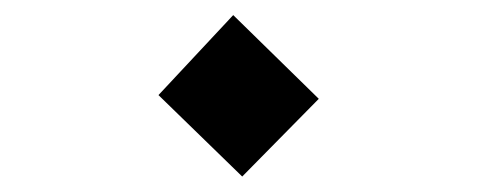

<svg xmlns="http://www.w3.org/2000/svg" viewBox="-20 -367 626 252"><path d="M297.9 -135.3 398.4 -237.3 286.1 -347.2 188 -242.2Z"/></svg>

Font: Cascadia Code PL
Style: Regular
Weight: 400
Monospace: yes
Designer: Aaron Bell
Foundry: Saja Typeworks
Version: Version 2404.023